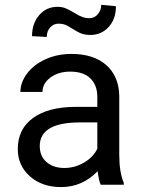

<svg xmlns="http://www.w3.org/2000/svg" viewBox="-20 -760 584 790"><path d="M457 -734.4Q457 -681.6 427 -648.9Q397 -616.2 352.1 -616.2Q332 -616.2 317.4 -621.1Q302.7 -626 279.1 -641.1Q255.4 -656.2 244.9 -659.4Q234.4 -662.6 220.7 -662.6Q200.7 -662.6 186.5 -647.2Q172.4 -631.8 172.4 -607.9L111.8 -611.3Q111.8 -663.6 141.4 -697.8Q170.9 -731.9 216.3 -731.9Q233.4 -731.9 247.1 -727.1Q260.7 -722.2 284.2 -708Q307.6 -693.8 320.1 -689.5Q332.5 -685.1 347.7 -685.1Q368.7 -685.1 382.6 -701.7Q396.5 -718.3 396.5 -740.2ZM394.5 0Q386.7 -15.6 381.8 -55.7Q318.8 9.8 231.4 9.8Q153.3 9.8 103.3 -34.4Q53.2 -78.6 53.2 -146.5Q53.2 -229 116 -274.7Q178.7 -320.3 292.5 -320.3H380.4V-361.8Q380.4 -409.2 352.1 -437.3Q323.7 -465.3 268.6 -465.3Q220.2 -465.3 187.5 -440.9Q154.8 -416.5 154.8 -381.8H64Q64 -421.4 92 -458.3Q120.1 -495.1 168.2 -516.6Q216.3 -538.1 273.9 -538.1Q365.2 -538.1 417 -492.4Q468.8 -446.8 470.7 -366.7V-123.5Q470.7 -50.8 489.3 -7.8V0ZM244.6 -68.8Q287.1 -68.8 325.2 -90.8Q363.3 -112.8 380.4 -147.9V-256.3H309.6Q143.6 -256.3 143.6 -159.2Q143.6 -116.7 171.9 -92.8Q200.2 -68.8 244.6 -68.8Z"/></svg>

Font: TypoPRO Roboto
Style: Regular
Weight: 400
Designer: Google
Version: Version 2.136; 2016